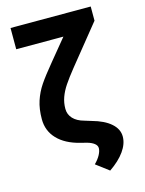

<svg xmlns="http://www.w3.org/2000/svg" viewBox="-131 -785 791 1048"><g transform="rotate(-15 264.5 -260.5)"><path d="M487.3 -627 310.5 -408.2Q272.9 -361.3 252.2 -330.3Q231.4 -299.3 220.2 -268.3Q209 -237.3 209 -203.1Q209 -171.4 230.5 -148.2Q252 -125 292 -114.3L330.1 -102.5Q399.4 -83.5 436 -51Q472.7 -18.6 472.7 23.4Q472.7 64.5 443.1 106.2Q413.6 147.9 358.4 185.5L286.1 130.9Q308.1 108.9 319.1 87.9Q330.1 66.9 330.1 50.8Q330.1 36.1 315.7 24.7Q301.3 13.2 275.4 5.9L240.2 -2.9Q158.2 -23.4 114.3 -69.6Q70.3 -115.7 70.3 -181.6Q70.3 -239.7 85 -284.2Q99.6 -328.6 125.7 -367.4Q151.9 -406.2 202.1 -466.8L300.8 -586.9H34.2V-707H487.3Z"/></g></svg>

Font: Pretendard
Style: Bold
Weight: 700
Designer: Base glyphs from Inter by Rasmus Andersson; Hangeul glyphs from Noto Sans CJK(Source Han Sans) by Jang Soo-young and Kan
Foundry: Kil Hyung-jin
Version: Version 1.309